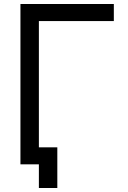

<svg xmlns="http://www.w3.org/2000/svg" viewBox="-20 -820 640 958"><path d="M174 118V0H142V-85H266V118ZM82 0V-800H548V-715H108L174 -782V0Z"/></svg>

Font: Victor Mono SemiBold
Style: Regular
Weight: 600
Monospace: yes
Designer: Rune Bjørnerås
Version: Version 1.561;gftools[0.9.30]